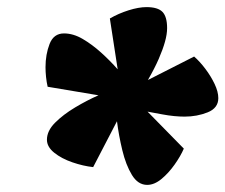

<svg xmlns="http://www.w3.org/2000/svg" viewBox="-20 -820 634 540"><path d="M394 -300Q368 -300 351 -328Q334 -356 324 -397.5Q314 -439 309 -479L242 -350Q214 -353 183.5 -363.5Q153 -374 132.5 -390.5Q112 -407 112 -427Q112 -452 135 -475Q158 -498 191.5 -518Q225 -538 257 -552L114 -576Q111 -589 109.5 -603.5Q108 -618 108 -631Q108 -667 119.5 -696.5Q131 -726 160 -726Q186 -726 212.5 -710.5Q239 -695 264.5 -672Q290 -649 311 -625L289 -768Q313 -782 341.5 -791Q370 -800 392 -800Q424 -800 437 -786.5Q450 -773 450 -741Q450 -724 444 -702.5Q438 -681 426.5 -654.5Q415 -628 396 -595L526 -661Q542 -647 557.5 -626.5Q573 -606 583.5 -584Q594 -562 594 -544Q594 -516 564 -504Q534 -492 499 -492Q486 -492 470 -493.5Q454 -495 435.5 -498.5Q417 -502 395 -506L497 -402Q488 -381 471 -357Q454 -333 434 -316.5Q414 -300 394 -300Z"/></svg>

Font: Lemonada
Style: Regular
Weight: 400
Designer: Mohamed Gaber (Arabic), Eduardo Tunni (Latin)
Foundry: Kief Type Foundry
Version: Version 4.005